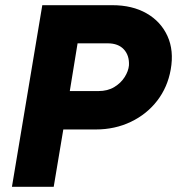

<svg xmlns="http://www.w3.org/2000/svg" viewBox="-20 -720 682 740"><path d="M26 0 143 -700H413Q490 -700 545 -668.5Q600 -637 625.5 -581Q651 -525 638 -452Q626 -384 586 -332Q546 -280 484.5 -250.5Q423 -221 349 -221H224L187 0ZM249 -369H359Q395 -369 420.5 -384.5Q446 -400 460.5 -423Q475 -446 477 -468Q479 -506 457.5 -529.5Q436 -553 395 -553H279Z"/></svg>

Font: Figtree Light ExtraBold
Style: Italic
Weight: 800
Italic angle: -9.5°
Version: Version 2.001;gftools[0.9.30]